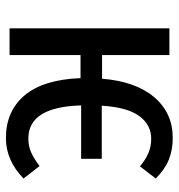

<svg xmlns="http://www.w3.org/2000/svg" viewBox="2 -580 590 633"><g transform="rotate(90 296.5 -263.0)"><path d="M527 -99 568 -46Q508 12 435 12Q346 12 294 -49.5Q242 -111 237 -234H161V0H73V-527H161V-305H239Q248 -416 300 -477Q352 -538 434 -538Q474 -538 506 -525Q538 -512 568 -482L528 -430Q505 -449 483.5 -458Q462 -467 437 -467Q391 -467 362 -427.5Q333 -388 328 -304H503V-236H327Q332 -62 436 -62Q461 -62 481.5 -71Q502 -80 527 -99Z"/></g></svg>

Font: Fira Sans Extra Condensed
Style: Regular
Weight: 400
Width: 1
Designer: Carrois Corporate & Edenspiekermann AG
Foundry: Carrois Corporate GbR & Edenspiekermann AG
Version: Version 4.203